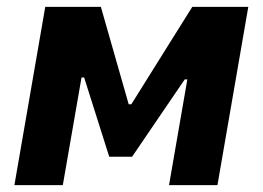

<svg xmlns="http://www.w3.org/2000/svg" viewBox="-20 -540 766 560"><path d="M112 -520H274.2L355.4 -235.8H363L540.8 -520H704.2L614.2 0H473L526.4 -308.4H518.8L365.2 -82.8H298.6L225.4 -314H217.8L163.2 0H22Z"/></svg>

Font: Fixel Italic Variable 20240409 Display Thin
Style: Italic
Weight: 100
Italic angle: -10°
Designer: AlfaBravo + MacPaw
Foundry: Kyrylo Tkachov, Marchela Mozhyna, Serhii Makarenko, Maria Weinstein, Zakhar Kryvoshyya
Version: Version 1.211;Glyphs 3.2 (3225)